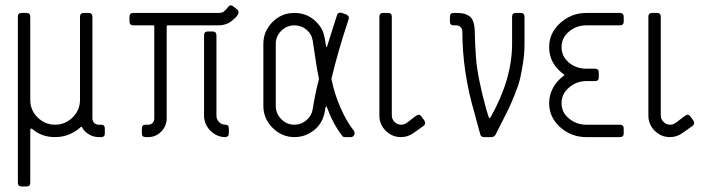

<svg xmlns="http://www.w3.org/2000/svg" viewBox="-20 -502 2607 703"><path d="M272.9 -136.2V-440.9Q272.9 -454.6 287.6 -454.6H304.2Q318.4 -454.6 318.4 -440.9V-68.8Q318.4 -59.1 324.7 -52.2Q331.1 -45.4 341.3 -45.4H350.1Q363.8 -45.4 363.8 -31.7V-13.7Q363.8 0 350.1 0H341.3Q322.8 0 305.9 -9.8Q289.1 -19.5 281.2 -34.7Q278.8 -40 274.9 -36.1Q234.4 0 181.6 0Q132.3 0 98.1 -29.8Q90.8 -34.2 90.8 -25.4V167Q90.8 180.7 77.1 180.7H59.1Q45.4 180.7 45.4 167V-440.9Q45.4 -454.6 59.1 -454.6H77.1Q90.8 -454.6 90.8 -440.9V-136.2Q90.8 -98.6 117.7 -72Q144.5 -45.4 181.6 -45.4Q218.8 -45.4 245.8 -72Q272.9 -98.6 272.9 -136.2Z M522.9 -45.4Q532.7 -45.4 538.8 -52Q544.9 -58.6 544.9 -68.8V-404.8Q544.9 -409.2 541 -409.2H467.8Q454.1 -409.2 454.1 -423.8V-440.9Q454.1 -454.6 467.8 -454.6H780.8Q788.1 -454.6 796.9 -457.5Q806.2 -464.4 814.5 -475.6Q819.8 -482.4 825.2 -482.4Q829.6 -482.4 833.5 -479L847.2 -468.3Q853.5 -463.9 853.5 -458Q853.5 -447.8 839.8 -435.1Q826.2 -422.4 816.9 -417.5Q798.8 -409.2 780.8 -409.2H594.7Q590.3 -409.2 590.3 -404.8V-68.8Q590.3 -41 570.6 -20.5Q550.8 0 522.9 0H513.2Q499.5 0 499.5 -13.7V-31.7Q499.5 -45.4 513.2 -45.4ZM803.2 0Q772 -1 749.5 -24.4Q727.1 -47.9 727.1 -79.1V-372.1Q727.1 -386.7 740.7 -386.7H758.8Q772.5 -386.7 772.5 -372.1V-79.1Q772.5 -64.9 782 -55.2Q791.5 -45.4 805.2 -45.4Q817.9 -45.4 817.9 -31.7V-13.7Q817.9 0 803.2 0Z M1058.1 0Q1012.2 0 978.3 -33.7Q944.3 -67.4 944.3 -114.3V-341.3Q944.3 -387.7 977.5 -421.1Q1010.7 -454.6 1057.6 -454.6Q1101.6 -454.6 1132.3 -427.2Q1153.3 -408.2 1161.1 -389.2Q1168.9 -370.1 1173.3 -335Q1174.8 -324.7 1178.2 -333.5Q1178.7 -335.4 1179.7 -338.4Q1180.2 -340.3 1193.8 -383.5Q1207.5 -426.8 1213.9 -446.3Q1216.3 -455.6 1225.6 -455.6Q1229.5 -455.6 1231.9 -454.6L1247.6 -449.2Q1260.7 -442.4 1256.3 -431.2Q1216.8 -312.5 1193.8 -214.4V-211.4Q1204.6 -158.2 1226.8 -107.4Q1249 -56.6 1275.4 -23.4Q1278.3 -20 1278.3 -14.2Q1278.3 -8.3 1274.4 -4.2Q1270.5 0 1264.6 0H1242.7Q1234.9 0 1231.9 -6.3Q1199.2 -48.3 1176.8 -109.9Q1173.8 -117.7 1170.9 -104.5Q1169.4 -97.2 1169.4 -94.2Q1161.6 -51.3 1131.3 -26.4Q1098.6 0 1058.1 0ZM989.7 -114.3Q989.7 -86.4 1009.8 -65.9Q1029.8 -45.4 1057.6 -45.4Q1083 -45.4 1102.3 -62Q1121.6 -78.6 1125 -102.5Q1132.3 -152.3 1147.5 -211.4V-215.8Q1140.1 -247.1 1125 -353Q1121.6 -377 1102.5 -393.1Q1083.5 -409.2 1057.6 -409.2Q1030.3 -409.2 1010 -389.2Q989.7 -369.1 989.7 -341.3Z M1448.2 0Q1415.5 0 1392.3 -23.2Q1369.1 -46.4 1369.1 -79.1V-440.9Q1369.1 -454.6 1382.8 -454.6H1400.9Q1414.6 -454.6 1414.6 -440.9V-79.1Q1414.6 -65.4 1424.8 -55.4Q1435.1 -45.4 1448.2 -45.4Q1459.5 -45.4 1468.8 -51.8L1503.4 -78.1Q1515.6 -86.9 1523.4 -75.2L1533.2 -61.5Q1536.6 -56.6 1536.6 -51.8Q1536.6 -45.4 1530.8 -41L1497.1 -17.1Q1474.6 0 1448.2 0Z M1717.3 -87.9Q1672.9 -239.3 1672.9 -386.7Q1672.9 -396.5 1666.5 -402.8Q1660.2 -409.2 1650.9 -409.2H1641.1Q1627.4 -409.2 1627.4 -422.9V-440.9Q1627.4 -454.6 1641.1 -454.6H1650.9Q1666.5 -454.6 1676.8 -452.4Q1687 -450.2 1697.3 -443.8Q1707.5 -437.5 1712.6 -423.1Q1717.8 -408.7 1718.3 -386.7Q1718.8 -345.7 1722.7 -293Q1728 -218.8 1760.7 -100.6Q1761.2 -99.1 1764.6 -88.1Q1768.1 -77.1 1769 -74.2Q1772.5 -65.4 1776.4 -72.8Q1855 -212.4 1855 -341.3V-440.9Q1855 -454.6 1868.7 -454.6H1886.2Q1900.4 -454.6 1900.4 -440.9V-341.3Q1900.4 -306.2 1895 -271.5Q1889.6 -236.8 1884 -213.1Q1878.4 -189.5 1864.3 -154.8Q1850.1 -120.1 1843.5 -106.2Q1836.9 -92.3 1817.4 -54.2Q1797.9 -16.1 1793.5 -7.3Q1787.1 0 1780.8 0H1752.4Q1740.7 0 1738.3 -10.7Q1735.8 -22 1717.3 -87.9Z M2036.1 -329.6Q2036.1 -295.4 2063 -272.9Q2089.8 -250.5 2127 -250.5H2158.7Q2172.4 -250.5 2172.4 -235.8V-218.8Q2172.4 -205.1 2158.7 -205.1H2127Q2090.8 -205.1 2063.5 -181.6Q2036.1 -158.2 2036.1 -124.5Q2036.1 -90.3 2063.5 -67.9Q2090.8 -45.4 2127 -45.4H2249.5Q2263.7 -45.4 2263.7 -31.7V-13.7Q2263.7 0 2249.5 0H2127Q2071.8 0 2031.2 -36.1Q1990.7 -72.3 1990.7 -124.5Q1990.7 -154.3 2004.9 -180.2Q2019 -206.1 2043.5 -224.1Q2044.9 -225.1 2045.7 -225.8Q2046.4 -226.6 2046.4 -227.3Q2046.4 -228 2045.7 -228.8Q2044.9 -229.5 2043.5 -230.5Q1990.7 -269 1990.7 -329.6Q1990.7 -381.3 2031.5 -418Q2072.3 -454.6 2127 -454.6H2249.5Q2263.7 -454.6 2263.7 -440.9V-422.9Q2263.7 -409.2 2249.5 -409.2H2127Q2090.8 -409.2 2063.5 -386.5Q2036.1 -363.8 2036.1 -329.6Z M2433.1 0Q2400.4 0 2377.2 -23.2Q2354 -46.4 2354 -79.1V-440.9Q2354 -454.6 2367.7 -454.6H2385.7Q2399.4 -454.6 2399.4 -440.9V-79.1Q2399.4 -65.4 2409.7 -55.4Q2419.9 -45.4 2433.1 -45.4Q2444.3 -45.4 2453.6 -51.8L2488.3 -78.1Q2500.5 -86.9 2508.3 -75.2L2518.1 -61.5Q2521.5 -56.6 2521.5 -51.8Q2521.5 -45.4 2515.6 -41L2481.9 -17.1Q2459.5 0 2433.1 0Z"/></svg>

Font: GOSTRUS
Style: type A
Weight: 200
Designer: Юрий и Татьяна Кривогуз
Version: Version 01.0